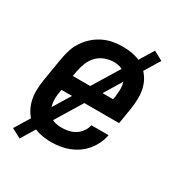

<svg xmlns="http://www.w3.org/2000/svg" viewBox="-156 -694 813 868"><g transform="rotate(30 250.0 -260.0)"><path d="M202 8Q173 8 145 2Q117 -4 94.5 -19Q72 -34 57 -57Q42 -80 35 -106.5Q28 -133 28.5 -162Q29 -191 34 -221L54 -341Q58 -365 66 -390Q74 -415 89 -437.5Q104 -460 124.5 -478Q145 -496 169 -507.5Q193 -519 218 -523.5Q243 -528 268 -528Q298 -528 326 -522Q354 -516 376.5 -501Q399 -486 415 -463.5Q431 -441 438 -414Q445 -387 444.5 -358Q444 -329 439 -299L426 -220H125L123 -207Q120 -191 119.5 -174.5Q119 -158 122 -142.5Q125 -127 131.5 -113.5Q138 -100 150 -90Q162 -80 177.5 -76Q193 -72 209 -72Q227 -72 245 -75.5Q263 -79 279.5 -89Q296 -99 307.5 -115Q319 -131 322 -149H412Q408 -126 397.5 -104Q387 -82 371.5 -63Q356 -44 335.5 -30Q315 -16 293 -7.5Q271 1 247.5 4.5Q224 8 202 8ZM348 -300 351 -313Q353 -329 354 -345Q355 -361 352.5 -376.5Q350 -392 343.5 -405.5Q337 -419 325.5 -429Q314 -439 299.5 -443.5Q285 -448 269 -448Q246 -448 222.5 -439.5Q199 -431 182 -413Q165 -395 156 -372.5Q147 -350 143 -327L138 -300ZM71 65 22 39 403 -585 451 -559Z"/></g></svg>

Font: Iosevka Term Curly Md Obl
Style: Regular
Weight: 500
Italic angle: -9°
Designer: Belleve Invis
Foundry: Belleve Invis
Version: Version 32.3.0